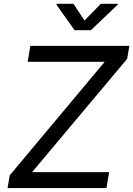

<svg xmlns="http://www.w3.org/2000/svg" viewBox="-20 -962 682 982"><path d="M18.6 0 29.8 -65.4 515.6 -646H121.6L135.3 -727.5H641.6L630.4 -661.1L144 -81.5H538.1L524.4 0ZM356 -942.4 412.1 -856.9 495.6 -942.4H583L582 -938L444.8 -807.6H361.3L268.6 -938L269.5 -942.4Z"/></svg>

Font: Inter
Style: Italic
Weight: 400
Italic angle: -9.3988°
Designer: Rasmus Andersson
Foundry: rsms
Version: Version 4.001;git-66647c0bb